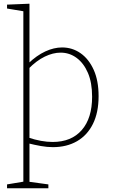

<svg xmlns="http://www.w3.org/2000/svg" viewBox="-20 -786 612 1036"><path d="M18 230V209L114 193L106 203V-734L114 -724L18 -740V-761L139 -766V-442L132 -443Q178 -487 224.5 -508.5Q271 -530 315 -530Q370 -530 414.5 -499Q459 -468 485.5 -409.5Q512 -351 512 -267Q512 -179 481.5 -117.5Q451 -56 395.5 -24Q340 8 265 8Q235 8 201 2Q167 -4 131 -13L139 -21V203L131 194L241 209V230ZM264 -20Q365 -20 421 -84Q477 -148 477 -264Q477 -340 454.5 -392.5Q432 -445 393.5 -473.5Q355 -502 307 -502Q266 -502 221.5 -480.5Q177 -459 133 -414L139 -428V-34L132 -44Q204 -20 264 -20Z"/></svg>

Font: Bitter Thin ExtraLight
Style: Regular
Weight: 250
Version: Version 2.002